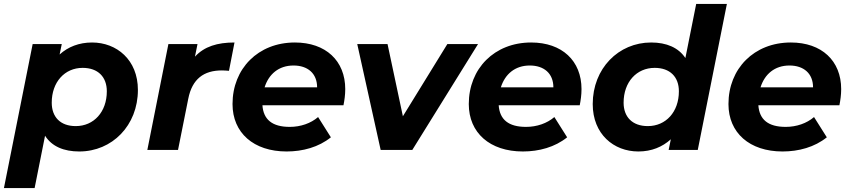

<svg xmlns="http://www.w3.org/2000/svg" viewBox="-40 -762 4321 976"><path d="M428 -546C362 -546 306 -524 263 -485L274 -538H126L-20 194H136L189 -72C224 -17 285 8 363 8C530 8 661 -124 661 -305C661 -458 553 -546 428 -546ZM345 -121C267 -121 223 -167 223 -240C223 -345 289 -417 380 -417C458 -417 503 -371 503 -298C503 -193 437 -121 345 -121Z M951 -474 964 -538H816L709 0H865L917 -260C937 -361 996 -404 1088 -404C1101 -404 1110 -403 1124 -402L1152 -546C1065 -546 999 -526 951 -474Z M1715 -309C1715 -453 1616 -546 1459 -546C1272 -546 1142 -413 1142 -233C1142 -87 1249 8 1417 8C1499 8 1580 -14 1642 -64L1577 -167C1540 -135 1488 -117 1433 -117C1344 -117 1299 -154 1294 -227H1706C1711 -252 1715 -280 1715 -309ZM1452 -429C1524 -429 1572 -389 1572 -318H1305C1326 -385 1377 -429 1452 -429Z M2234 -538 2008 -171 1930 -538H1776L1895 0H2056L2390 -538Z M2916 -309C2916 -453 2817 -546 2660 -546C2473 -546 2343 -413 2343 -233C2343 -87 2450 8 2618 8C2700 8 2781 -14 2843 -64L2778 -167C2741 -135 2689 -117 2634 -117C2545 -117 2500 -154 2495 -227H2907C2912 -252 2916 -280 2916 -309ZM2653 -429C2725 -429 2773 -389 2773 -318H2506C2527 -385 2578 -429 2653 -429Z M3499 -742 3444 -467C3409 -520 3348 -546 3270 -546C3104 -546 2973 -414 2973 -233C2973 -80 3080 8 3205 8C3272 8 3327 -15 3370 -54L3359 0H3507L3655 -742ZM3253 -121C3175 -121 3130 -167 3130 -240C3130 -345 3196 -417 3288 -417C3366 -417 3411 -371 3411 -298C3411 -193 3345 -121 3253 -121Z M4236 -309C4236 -453 4137 -546 3980 -546C3793 -546 3663 -413 3663 -233C3663 -87 3770 8 3938 8C4020 8 4101 -14 4163 -64L4098 -167C4061 -135 4009 -117 3954 -117C3865 -117 3820 -154 3815 -227H4227C4232 -252 4236 -280 4236 -309ZM3973 -429C4045 -429 4093 -389 4093 -318H3826C3847 -385 3898 -429 3973 -429Z"/></svg>

Font: AWKNG-Font
Style: Bold Italic
Weight: 700
Italic angle: -11.3°
Designer: Awakening Church
Foundry: Awakening Church
Version: Version 1.700;PS 001.700;hotconv 1.0.88;makeotf.lib2.5.64775